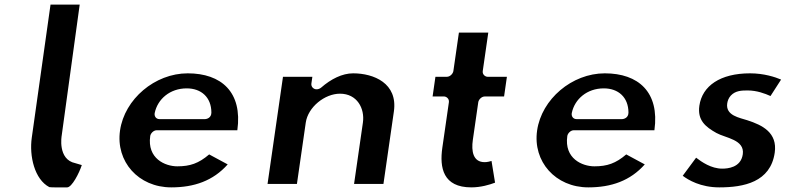

<svg xmlns="http://www.w3.org/2000/svg" viewBox="-20 -820 3421 830"><path d="M198.4 -800 117.4 -225.1C106 -145.6 129.1 -44.6 193.2 -11.1C202 -9.3 241.2 -10 270.4 -10C290.7 -10 322.5 -71.9 333.6 -106.4C327 -108.4 319.4 -110.5 305.7 -114.6C227.9 -130.5 246.7 -233.9 246.7 -233.9L324.5 -800Z M1006 -257C1029 -422.1 936.4 -503 791.5 -503C649.5 -503 518.4 -391.4 498.9 -256C479.5 -121.7 578.4 -10 720.4 -10C819.5 -10 901.4 -38.5 964.3 -109.3L884.2 -152.5C838.9 -113.7 801.6 -101 746.6 -101C694.1 -101 615.4 -134.4 629.4 -232C631 -242.7 642.9 -257 658 -257ZM670 -305C653.4 -305 646.2 -318.7 648.8 -331.6C661.3 -391.7 714.7 -438 787.1 -438C850 -438 893.5 -399.5 893.8 -333.7C893.9 -310.8 874.7 -305 865 -305Z M1136.6 -25H1263.6L1301.8 -290C1311.4 -356.7 1383.3 -415 1449.8 -415C1523.6 -415 1557.6 -351.3 1548.8 -290L1510.6 -25H1637.6L1682.7 -338C1700.3 -460.3 1595.6 -503 1506.5 -503C1459.4 -503 1410.6 -478.3 1368.3 -441.3C1363.8 -437.4 1356.3 -434 1349.5 -434H1347.5C1336.8 -434 1324 -443.9 1326.1 -459L1330.3 -488H1203.3Z M1939.9 -513C1938.4 -502.3 1926.5 -488 1911.3 -488H1862.3L1850.1 -403H1899.1C1909.8 -403 1922.7 -393.1 1920.5 -378L1892.1 -181C1879.7 -94.9 1895.4 -10 2017.4 -10C2059.1 -10 2097.2 -21.6 2120.1 -30.4L2104.8 -124.2C2098.8 -122.2 2086 -119 2075.1 -119C2024.8 -119 2017 -166.6 2024 -215L2047.5 -378C2049 -388.7 2060.9 -403 2076.1 -403H2159.1L2171.3 -488H2088.3C2077.6 -488 2064.7 -497.9 2066.9 -513L2090.8 -679H1963.8Z M2809 -257C2832 -422.1 2739.4 -503 2594.5 -503C2452.5 -503 2321.4 -391.4 2301.9 -256C2282.5 -121.7 2381.4 -10 2523.4 -10C2622.5 -10 2704.4 -38.5 2767.3 -109.3L2687.2 -152.5C2641.9 -113.7 2604.6 -101 2549.6 -101C2497.1 -101 2418.4 -134.4 2432.4 -232C2434 -242.7 2445.9 -257 2461 -257ZM2473 -305C2456.4 -305 2449.2 -318.7 2451.8 -331.6C2464.3 -391.7 2517.7 -438 2590.1 -438C2653 -438 2696.5 -399.5 2696.8 -333.7C2696.9 -310.8 2677.7 -305 2668 -305Z M3222.5 -503C3093.5 -503 3015.7 -448.8 3003.3 -363C2994.3 -300.2 3029.8 -271.6 3076.9 -245.2C3116.2 -223.2 3200.2 -216.8 3191 -153C3182.6 -94.7 3124.3 -91 3102.1 -91C3054.4 -91 3013 -120 2989.2 -138.3L2931.4 -60.2C2954.7 -42.3 3008.3 -10 3089.4 -10C3195.1 -10 3310.7 -32.5 3329.1 -160C3341.5 -246.6 3275.9 -279.1 3210.8 -300.1C3177.9 -311.1 3116.1 -319.8 3123.7 -373C3125.4 -384.3 3129.8 -396.7 3139.4 -407C3159.3 -428.1 3185.7 -429 3211.8 -429C3251.9 -429 3287.1 -415.5 3310.8 -404.9L3356.6 -476C3331.8 -486.6 3282.8 -503 3222.5 -503Z"/></svg>

Font: Hussar Ekologiczny
Style: Regular
Weight: 400
Foundry: Cannot Into Space Fonts
Version: Version 0.97